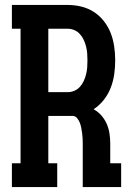

<svg xmlns="http://www.w3.org/2000/svg" viewBox="-20 -755 540 775"><path d="M28 0V-96H63V-639H28V-735H253Q281 -735 308 -728.5Q335 -722 358.5 -707Q382 -692 399.5 -669.5Q417 -647 427 -621Q437 -595 441 -567Q445 -539 445 -511Q445 -483 441 -455Q437 -427 427 -401Q417 -375 399.5 -352.5Q382 -330 358 -314Q376 -304 389.5 -288.5Q403 -273 411 -254.5Q419 -236 422 -215.5Q425 -195 425 -175V-96H469V0H314V-175Q314 -186 313.5 -196.5Q313 -207 311.5 -217.5Q310 -228 308 -239Q306 -250 302 -260Q298 -270 291 -278.5Q284 -287 273 -287H175V-96H211V0ZM175 -383H253Q267 -383 280 -388.5Q293 -394 302.5 -404.5Q312 -415 318 -428Q324 -441 327.5 -455Q331 -469 332 -483Q333 -497 333 -511Q333 -525 332 -539Q331 -553 327.5 -567Q324 -581 318 -594Q312 -607 302.5 -617.5Q293 -628 280 -633.5Q267 -639 253 -639H175Z"/></svg>

Font: Iosevka Gothic
Style: Bold
Weight: 700
Monospace: yes
Designer: Belleve Invis
Foundry: Belleve Invis
Version: Version 15.5.1; ttfautohint (v1.8.4)